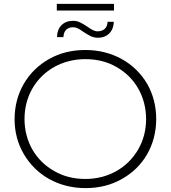

<svg xmlns="http://www.w3.org/2000/svg" viewBox="-20 -962 878 987"><path d="M55 -350C55 -283 71 -223 103 -169C166 -61 282 5 419 5C488 5 550 -10 605 -41C716 -102 783 -215 783 -350C783 -417 767 -478 736 -532C672 -640 556 -705 419 -705C350 -705 288 -690 233 -659C122 -597 55 -483 55 -350ZM106 -350C106 -408 120 -461 147 -508C202 -602 302 -658 419 -658C478 -658 531 -645 578 -618C673 -565 731 -466 731 -350C731 -292 717 -240 690 -193C635 -99 536 -42 419 -42C360 -42 307 -55 260 -82C164 -135 106 -234 106 -350ZM273 -771H306C307 -803 325 -822 356 -822C373 -822 386 -814 409 -798C440 -778 456 -768 484 -768C532 -768 564 -801 565 -850H533C532 -819 513 -801 482 -801C465 -801 452 -809 429 -825C398 -845 382 -855 355 -855C306 -855 274 -823 273 -771ZM272 -908H566V-942H272Z"/></svg>

Font: Montserrat Light
Style: Regular
Weight: 300
Designer: Julieta Ulanovsky
Foundry: Julieta Ulanovsky
Version: Version 7.200